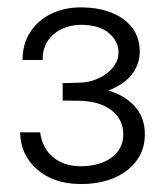

<svg xmlns="http://www.w3.org/2000/svg" viewBox="-20 -854 435 507"><path d="M39.5 -695.5Q39.5 -737.5 59.5 -768.8Q79.5 -800 114.2 -817.2Q149 -834.5 193 -834.5Q239.5 -834.5 274.5 -820.5Q309.5 -806.5 329.2 -780.5Q349 -754.5 349 -718Q349 -684 328 -657.2Q307 -630.5 266 -615Q310 -602 336.2 -572.8Q362.5 -543.5 362.5 -499.5Q362.5 -458.5 340 -428.8Q317.5 -399 278.8 -383.2Q240 -367.5 190.5 -368Q121 -369 77.8 -406.8Q34.5 -444.5 33 -504.5H86Q92 -461.5 121 -438.2Q150 -415 192.5 -415Q244 -415 274.8 -438.2Q305.5 -461.5 305.5 -499Q305.5 -539.5 273.5 -563.5Q241.5 -587.5 186.5 -588L145.5 -588.5V-634.5L185 -635.5Q215 -635.5 239.5 -646.8Q264 -658 278.5 -676.2Q293 -694.5 293 -716.5Q293 -745 267.2 -766.8Q241.5 -788.5 193 -788.5Q168.5 -788.5 145.5 -778.5Q122.5 -768.5 107.5 -748Q92.5 -727.5 92.5 -695.5Z"/></svg>

Font: Public Sans Light
Style: Regular
Weight: 300
Designer: The Public Sans Project Authors: Dan O. Williams and USWDS (Libre Franklin designed by Pablo Impallari and Rodrigo Fuenz
Version: Version 1.007